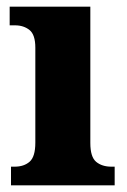

<svg xmlns="http://www.w3.org/2000/svg" viewBox="-20 -556 382 576"><path d="M13 0V-56H24Q52 -56 69 -71Q86 -86 86 -128V-413Q86 -452 68.5 -466Q51 -480 25 -480H9V-536H251V-127Q251 -85 268.5 -70.5Q286 -56 314 -56H324V0Z"/></svg>

Font: Noto Serif SemiCondensed ExtraBold
Style: Regular
Weight: 800
Width: 4
Designer: Monotype Design Team
Foundry: Monotype Imaging Inc.
Version: Version 2.015